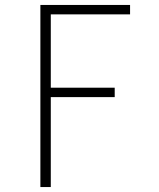

<svg xmlns="http://www.w3.org/2000/svg" viewBox="-20 -755 640 775"><path d="M143 0V-735H505V-697H185V-401H443V-363H185V0Z"/></svg>

Font: Iosevka Curly XLtEx
Style: Regular
Weight: 200
Width: 7
Monospace: yes
Designer: Belleve Invis
Foundry: Belleve Invis
Version: Version 11.1.0; ttfautohint (v1.8.3)